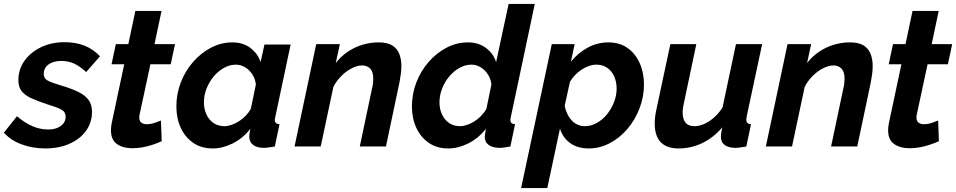

<svg xmlns="http://www.w3.org/2000/svg" viewBox="-45 -750 4895 983"><path d="M186 10Q122 10 65.5 -11Q9 -32 -25 -71L42 -155Q80 -122 120 -104.5Q160 -87 201 -87Q229 -87 249 -95.5Q269 -104 280 -118.5Q291 -133 291 -152Q291 -177 269 -189Q247 -201 200 -215Q148 -232 114.5 -247.5Q81 -263 65 -284.5Q49 -306 49 -339Q49 -395 80.5 -439Q112 -483 165.5 -508.5Q219 -534 285 -534Q342 -534 387 -516.5Q432 -499 467 -462L396 -381Q364 -411 334.5 -424.5Q305 -438 270 -438Q244 -438 223.5 -430.5Q203 -423 191 -408Q179 -393 179 -372Q179 -349 197.5 -338.5Q216 -328 262 -314Q318 -298 354 -280.5Q390 -263 408 -239Q426 -215 426 -178Q426 -123 396 -81Q366 -39 312 -14.5Q258 10 186 10Z M523 -83Q523 -92 524 -101Q525 -110 527 -120L591 -421H526L548 -524H612L648 -694H782L746 -524H851L829 -421H725L670 -165Q669 -161 668.5 -157Q668 -153 668 -149Q668 -130 679 -122Q690 -114 706 -114Q719 -114 732.5 -117Q746 -120 758 -125Q770 -130 779 -133L783 -27Q763 -18 738 -9.5Q713 -1 686 4Q659 9 632 9Q585 9 554 -12.5Q523 -34 523 -83Z M1044 10Q986 10 944.5 -18.5Q903 -47 880.5 -95.5Q858 -144 858 -205Q858 -270 881 -329Q904 -388 944.5 -434Q985 -480 1036.5 -506.5Q1088 -533 1145 -533Q1199 -533 1237 -504.5Q1275 -476 1289 -432L1309 -522H1443L1365 -154Q1364 -149 1363 -144.5Q1362 -140 1362 -136Q1362 -115 1386 -114L1362 0Q1344 3 1330.5 5Q1317 7 1307 7Q1271 7 1251 -8Q1231 -23 1231 -53Q1231 -57 1232 -62.5Q1233 -68 1234 -75.5Q1235 -83 1237 -91Q1199 -42 1147 -16Q1095 10 1044 10ZM1104 -104Q1121 -104 1140 -110.5Q1159 -117 1177.5 -128.5Q1196 -140 1212 -156.5Q1228 -173 1239 -192L1265 -317Q1262 -346 1247 -369Q1232 -392 1210 -405.5Q1188 -419 1163 -419Q1131 -419 1101.5 -402.5Q1072 -386 1049 -358.5Q1026 -331 1012.5 -296.5Q999 -262 999 -226Q999 -192 1012 -164Q1025 -136 1048.5 -120Q1072 -104 1104 -104Z M1574 -524H1695L1674 -427Q1700 -461 1734.5 -484.5Q1769 -508 1809.5 -520.5Q1850 -533 1893 -533Q1939 -533 1964 -517Q1989 -501 1999.5 -473.5Q2010 -446 2010 -412Q2010 -391 2007 -370Q2004 -349 2000 -327L1931 0H1797L1859 -294Q1863 -309 1864.5 -322Q1866 -335 1866 -347Q1866 -382 1850.5 -398.5Q1835 -415 1809 -415Q1785 -415 1757 -401Q1729 -387 1704 -362.5Q1679 -338 1662 -306L1597 0H1463Z M2250 10Q2192 10 2150.5 -18.5Q2109 -47 2086.5 -95.5Q2064 -144 2064 -205Q2064 -270 2087 -329Q2110 -388 2150.5 -434Q2191 -480 2242.5 -506.5Q2294 -533 2351 -533Q2405 -533 2443 -504.5Q2481 -476 2495 -432L2559 -730H2693L2571 -154Q2570 -149 2569 -144.5Q2568 -140 2568 -136Q2568 -115 2592 -114L2568 0Q2550 3 2536.5 5Q2523 7 2513 7Q2478 7 2457.5 -7.5Q2437 -22 2437 -50Q2437 -55 2438 -61Q2439 -67 2440 -74.5Q2441 -82 2443 -91Q2405 -42 2353 -16Q2301 10 2250 10ZM2310 -104Q2327 -104 2346 -110.5Q2365 -117 2383.5 -128.5Q2402 -140 2418 -156.5Q2434 -173 2445 -192L2471 -317Q2468 -346 2453 -369Q2438 -392 2416 -405.5Q2394 -419 2369 -419Q2337 -419 2307.5 -402.5Q2278 -386 2255 -358.5Q2232 -331 2218.5 -296.5Q2205 -262 2205 -226Q2205 -192 2218 -164Q2231 -136 2254.5 -120Q2278 -104 2310 -104Z M2780 -524H2897L2878 -434Q2915 -480 2964.5 -506.5Q3014 -533 3070 -533Q3127 -533 3167.5 -504.5Q3208 -476 3230 -427Q3252 -378 3252 -318Q3252 -254 3229 -194.5Q3206 -135 3166.5 -89Q3127 -43 3076 -16.5Q3025 10 2969 10Q2912 10 2874 -17.5Q2836 -45 2822 -92L2757 213H2623ZM2949 -104Q2981 -104 3010.5 -120.5Q3040 -137 3062.5 -164.5Q3085 -192 3098.5 -226.5Q3112 -261 3112 -296Q3112 -331 3099.5 -359Q3087 -387 3063.5 -403Q3040 -419 3008 -419Q2990 -419 2971 -412.5Q2952 -406 2933.5 -394Q2915 -382 2899.5 -366Q2884 -350 2873 -331L2846 -208Q2852 -179 2866 -155Q2880 -131 2901.5 -117.5Q2923 -104 2949 -104Z M3430 10Q3307 10 3307 -118Q3307 -136 3309.5 -155Q3312 -174 3317 -196L3387 -524H3520L3457 -225Q3450 -196 3450 -175Q3450 -104 3510 -104Q3534 -104 3558.5 -114.5Q3583 -125 3608 -146Q3633 -167 3654 -199L3723 -524H3857L3778 -154Q3777 -149 3776.5 -144.5Q3776 -140 3776 -136Q3776 -115 3800 -114L3776 0Q3758 3 3744.5 5Q3731 7 3720 7Q3686 7 3666 -7Q3646 -21 3646 -50Q3646 -55 3646.5 -61Q3647 -67 3648.5 -76.5Q3650 -86 3653 -98Q3608 -45 3550.5 -17.5Q3493 10 3430 10Z M3987 -524H4108L4087 -427Q4113 -461 4147.5 -484.5Q4182 -508 4222.5 -520.5Q4263 -533 4306 -533Q4352 -533 4377 -517Q4402 -501 4412.5 -473.5Q4423 -446 4423 -412Q4423 -391 4420 -370Q4417 -349 4413 -327L4344 0H4210L4272 -294Q4276 -309 4277.5 -322Q4279 -335 4279 -347Q4279 -382 4263.5 -398.5Q4248 -415 4222 -415Q4198 -415 4170 -401Q4142 -387 4117 -362.5Q4092 -338 4075 -306L4010 0H3876Z M4502 -83Q4502 -92 4503 -101Q4504 -110 4506 -120L4570 -421H4505L4527 -524H4591L4627 -694H4761L4725 -524H4830L4808 -421H4704L4649 -165Q4648 -161 4647.5 -157Q4647 -153 4647 -149Q4647 -130 4658 -122Q4669 -114 4685 -114Q4698 -114 4711.5 -117Q4725 -120 4737 -125Q4749 -130 4758 -133L4762 -27Q4742 -18 4717 -9.5Q4692 -1 4665 4Q4638 9 4611 9Q4564 9 4533 -12.5Q4502 -34 4502 -83Z"/></svg>

Font: Raleway Thin
Style: Bold Italic
Weight: 700
Italic angle: -12°
Version: Version 4.026